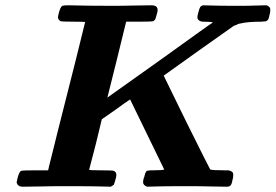

<svg xmlns="http://www.w3.org/2000/svg" viewBox="-20 -706 1042 726"><path d="M946 -685Q966 -686 986 -686Q992 -686 1000 -678Q1004 -671 1000 -652Q999 -651 998.5 -648Q998 -645 998 -644L996 -637Q995 -634 994 -632L991 -629Q989 -628 988 -627Q986 -625 983 -625H977Q974 -624 967 -624Q916 -624 888 -617Q883 -617 876 -613Q868 -609 865 -609Q820 -577 732 -515L599 -420L686 -242Q773 -67 775 -65Q784 -62 829 -62H840Q852 -62 860 -54Q864 -47 860 -28Q859 -27 858.5 -24Q858 -21 858 -19Q856 -12 855 -10Q854 -9 852 -5Q850 -3 846 -1Q843 0 836 0Q803 0 774 -1Q745 -2 694 -2Q590 -2 573 -1L536 0Q521 -6 521 -17Q521 -24 524 -34Q526 -37 527 -43L529 -50L531 -54L533 -58Q535 -59 536 -60Q537 -61 541 -61Q545 -61 548 -62H557Q595 -62 601 -65Q534 -203 472 -330Q452 -317 418 -292L365 -255L342 -160L317 -64Q317 -62 361 -62Q404 -62 410 -60Q420 -56 420 -44Q420 -37 416 -25Q412 -10 410 -7Q409 -6 399 0L357 -1Q340 -2 224 -2Q168 -2 135 -1Q102 0 65 0Q48 0 43 -15Q43 -20 47 -35Q53 -57 60 -60Q66 -62 113 -62H162Q162 -63 166 -79.5Q170 -96 179 -131.5Q188 -167 198 -208Q199 -210 268 -485L302 -623Q287 -624 258 -624Q215 -624 209 -626Q202 -629 199 -639Q199 -644 203 -659Q209 -681 216 -684Q222 -686 239 -686Q307 -684 403 -684Q448 -684 481 -685Q514 -686 553 -686Q576 -686 576 -668Q576 -661 572 -649Q568 -634 566 -631Q564 -629 562 -628L560 -626Q554 -624 506 -624H457L422 -481Q386 -338 386 -337Q418 -360 472.5 -398.5Q527 -437 545 -450Q567 -465 604 -492Q641 -519 654 -528Q695 -557 718 -574Q746 -594 760 -604Q763 -606 771.5 -612Q780 -618 785 -621Q779 -624 749 -624Q734 -624 728 -634Q724 -639 730 -659Q734 -675 737 -679Q738 -682 747 -686L786 -685Q803 -684 888 -684Q925 -684 946 -685Z"/></svg>

Font: KaTeX_Math
Style: Bold Italic
Weight: 700
Version: Version